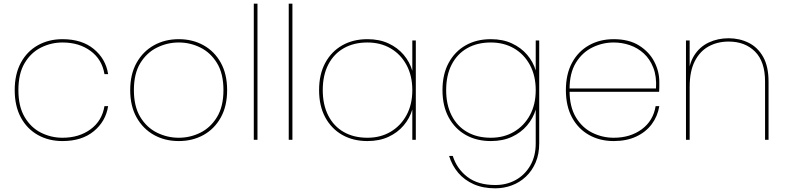

<svg xmlns="http://www.w3.org/2000/svg" viewBox="-20 -760 4279 1044"><path d="M60 -270Q60 -357 93.5 -419Q127 -481 186 -514Q245 -547 320 -547Q425 -547 490 -493.5Q555 -440 568 -357H548Q535 -437 472.5 -483Q410 -529 320 -529Q258 -529 203 -501.5Q148 -474 114 -417Q80 -360 80 -270Q80 -181 114 -123.5Q148 -66 203 -38.5Q258 -11 320 -11Q410 -11 472.5 -57Q535 -103 548 -183H568Q555 -100 490 -46.5Q425 7 320 7Q245 7 186 -26Q127 -59 93.5 -121Q60 -183 60 -270Z M952 7Q877 7 817.5 -26Q758 -59 723 -121Q688 -183 688 -270Q688 -357 723 -419Q758 -481 817.5 -514Q877 -547 952 -547Q1027 -547 1086.5 -514Q1146 -481 1180.5 -419Q1215 -357 1215 -270Q1215 -183 1180.5 -121Q1146 -59 1086.5 -26Q1027 7 952 7ZM952 -11Q1014 -11 1069.5 -38.5Q1125 -66 1160 -123.5Q1195 -181 1195 -270Q1195 -360 1160 -417Q1125 -474 1069.5 -501.5Q1014 -529 952 -529Q890 -529 834 -501.5Q778 -474 743 -417Q708 -360 708 -270Q708 -181 743 -123.5Q778 -66 834 -38.5Q890 -11 952 -11Z M1360 0V-740H1380V0Z M1550 0V-740H1570V0Z M1715 -270Q1715 -356 1748.5 -418Q1782 -480 1841 -513.5Q1900 -547 1978 -547Q2043 -547 2092.5 -524Q2142 -501 2175 -462Q2208 -423 2222 -375V-540H2241V0H2222V-165Q2208 -117 2175 -78Q2142 -39 2092.5 -16Q2043 7 1978 7Q1900 7 1841 -26.5Q1782 -60 1748.5 -122Q1715 -184 1715 -270ZM2222 -270Q2222 -348 2190.5 -406.5Q2159 -465 2104 -497Q2049 -529 1978 -529Q1904 -529 1849.5 -498Q1795 -467 1765 -409Q1735 -351 1735 -270Q1735 -190 1765 -131.5Q1795 -73 1849.5 -42Q1904 -11 1978 -11Q2049 -11 2104 -43.5Q2159 -76 2190.5 -134Q2222 -192 2222 -270Z M2649 -547Q2714 -547 2763.5 -524Q2813 -501 2846 -462.5Q2879 -424 2893 -377V-540H2912V20Q2912 78 2892.5 123.5Q2873 169 2839.5 200.5Q2806 232 2763 248Q2720 264 2673 264Q2606 264 2555.5 241.5Q2505 219 2471.5 179.5Q2438 140 2422 88H2442Q2464 158 2521.5 202Q2579 246 2673 246Q2735 246 2784.5 218.5Q2834 191 2863.5 140Q2893 89 2893 20V-164Q2879 -117 2846 -78Q2813 -39 2763.5 -16Q2714 7 2649 7Q2571 7 2512 -26.5Q2453 -60 2419.5 -122Q2386 -184 2386 -270Q2386 -356 2419.5 -418Q2453 -480 2512 -513.5Q2571 -547 2649 -547ZM2893 -270Q2893 -348 2861.5 -406.5Q2830 -465 2775 -497Q2720 -529 2649 -529Q2575 -529 2520.5 -498Q2466 -467 2436 -409Q2406 -351 2406 -270Q2406 -190 2436 -131.5Q2466 -73 2520.5 -42Q2575 -11 2649 -11Q2720 -11 2775 -43.5Q2830 -76 2861.5 -134Q2893 -192 2893 -270Z M3067 -261V-279H3547Q3551 -344 3532.5 -391.5Q3514 -439 3480.5 -469.5Q3447 -500 3404.5 -514.5Q3362 -529 3317 -529Q3256 -529 3201 -502Q3146 -475 3111.5 -419Q3077 -363 3077 -275V-267Q3077 -179 3111.5 -122Q3146 -65 3201 -38Q3256 -11 3317 -11Q3407 -11 3469.5 -57Q3532 -103 3545 -183H3565Q3556 -128 3524 -85Q3492 -42 3439.5 -17.5Q3387 7 3317 7Q3242 7 3183 -26Q3124 -59 3090.5 -121Q3057 -183 3057 -270Q3057 -357 3090.5 -419Q3124 -481 3183 -514Q3242 -547 3317 -547Q3400 -547 3455 -512.5Q3510 -478 3537.5 -425Q3565 -372 3565 -315Q3565 -296 3565 -285.5Q3565 -275 3564 -261Z M3710 0V-540H3730V0ZM4140 0V-317Q4140 -425 4085.5 -479.5Q4031 -534 3942 -534Q3881 -534 3833 -507.5Q3785 -481 3757.5 -426.5Q3730 -372 3730 -287L3722 -340Q3725 -412 3755 -459Q3785 -506 3834 -529Q3883 -552 3942 -552Q4001 -552 4050.5 -527.5Q4100 -503 4129.5 -451Q4159 -399 4159 -315V0Z"/></svg>

Font: Poppins Devanagari Thin
Style: Regular
Weight: 100
Designer: Ninad Kale (Devanagari), Jonny Pinhorn (Latin)
Foundry: Indian Type Foundry
Version: 4.005